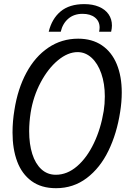

<svg xmlns="http://www.w3.org/2000/svg" viewBox="-20 -928 640 958"><path d="M42.5 -267Q42.5 -322.5 52 -379.5Q68.5 -485 111.8 -565.2Q155 -645.5 221.2 -690.2Q287.5 -735 370 -735Q439.5 -735 488.5 -701.8Q537.5 -668.5 562.5 -608Q587.5 -547.5 587.5 -466.5Q587.5 -419 579.5 -369.5Q563 -262 521.2 -176Q479.5 -90 412.8 -39.5Q346 11 259.5 11Q186 11 137.5 -24.5Q89 -60 65.8 -122.2Q42.5 -184.5 42.5 -267ZM497.5 -374.5Q503 -409 503 -447Q503 -510.5 485.5 -561Q468 -611.5 437 -639.8Q406 -668 367.5 -668Q318.5 -668 269.2 -627.2Q220 -586.5 183 -517Q146 -447.5 133 -366.5Q125.5 -318 125.5 -273.5Q125.5 -209 141 -160Q156.5 -111 186.5 -83.5Q216.5 -56 258.5 -56Q315 -56 364.2 -98.2Q413.5 -140.5 448.2 -213Q483 -285.5 497.5 -374.5ZM400.5 -907.5Q442.5 -907.5 473.8 -894.2Q505 -881 521.8 -856.8Q538.5 -832.5 538.5 -800.5Q538.5 -787 534.5 -769.5H474.5Q477 -782 477 -790.5Q477 -822 454 -840.5Q431 -859 392 -859Q349 -859 320.8 -834.8Q292.5 -810.5 283 -769.5H223Q238.5 -834 282.2 -870.8Q326 -907.5 400.5 -907.5Z"/></svg>

Font: JuliaMono Light
Style: Italic
Weight: 300
Italic angle: -9°
Monospace: yes
Designer: cormullion
Foundry: corm
Version: Version 0.054; ttfautohint (v1.8.4)